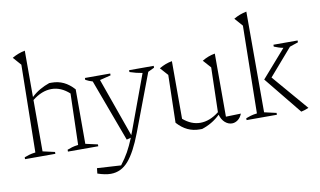

<svg xmlns="http://www.w3.org/2000/svg" viewBox="-89 -928 2203 1322"><g transform="rotate(-10 1012.5 -267.0)"><path d="M22 0V-13Q37 -19 55.5 -24.5Q74 -30 100 -33L110 -645L60 -702Q103 -727 150 -736V-412Q179 -439 210.5 -457Q242 -475 277 -487Q285 -487 294 -487Q339 -487 377 -469Q415 -451 449 -413V-32L534 -13V0H322V-13Q337 -19 355 -24.5Q373 -30 399 -33L409 -391Q351 -444 284 -444Q217 -444 150 -391V-32L234 -13V0Z M495 184 499 147 666 157Q699 114 720.5 75.5Q742 37 765 -19L735 -11L574 -446Q549 -453 525 -466V-479H702V-466L625 -447L771 -36Q775 -45 779 -56L922 -444Q878 -451 834 -466V-479H1006V-466L962 -445L811 -45Q762 84 710.5 143Q659 202 587 202Q548 202 495 184Z M1086 -67 1094 -400 1045 -455Q1089 -481 1135 -489V-86Q1192 -37 1255 -37Q1321 -37 1386 -88L1394 -400L1345 -455Q1388 -481 1435 -489V-48L1540 -51Q1529 -23 1509.5 -9Q1490 5 1469 5Q1443 5 1420.5 -14.5Q1398 -34 1388 -70Q1359 -42 1326.5 -23Q1294 -4 1259 7Q1250 7 1242 7Q1197 7 1158.5 -11Q1120 -29 1086 -67Z M1571 0V-13Q1586 -19 1604.5 -24.5Q1623 -30 1649 -33L1659 -645L1609 -702Q1652 -727 1699 -736V-32L1783 -13V0ZM1952 8 1739 -254 1907 -446Q1890 -449 1874 -454.5Q1858 -460 1843 -466V-479H2012V-466L1953 -446L1791 -259L2005 -9Q1980 2 1952 8Z"/></g></svg>

Font: Piazzolla ExtraLight
Style: Regular
Weight: 200
Designer: Juan Pablo del Peral
Foundry: Huerta Tipografica
Version: Version 1.330